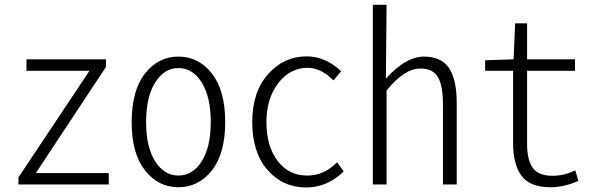

<svg xmlns="http://www.w3.org/2000/svg" viewBox="-20 -786 2530 818"><path d="M58.6 0V-30.3L361.3 -484.4H92.8V-533.2H431.6V-501L132.8 -48.8H443.4V0Z M541 -265.6Q541 -400.4 597.7 -472.7Q654.3 -544.9 740.2 -544.9Q826.2 -544.9 882.8 -472.7Q939.5 -400.4 939.5 -265.6Q939.5 -131.8 882.8 -60.1Q826.2 11.7 740.2 11.7Q654.3 11.7 597.7 -60.1Q541 -131.8 541 -265.6ZM877.9 -265.6Q877.9 -373 839.4 -434.6Q800.8 -496.1 740.2 -496.1Q679.7 -496.1 641.1 -434.6Q602.5 -373 602.5 -265.6Q602.5 -159.2 641.1 -98.6Q679.7 -38.1 740.2 -38.1Q800.8 -38.1 839.4 -98.6Q877.9 -159.2 877.9 -265.6Z M1285.2 12.7Q1184.6 12.7 1119.6 -62Q1054.7 -136.7 1054.7 -265.6Q1054.7 -394.5 1122.1 -470.2Q1189.5 -545.9 1287.1 -545.9Q1366.2 -545.9 1433.6 -482.4L1400.4 -443.4Q1348.6 -497.1 1290 -497.1Q1215.8 -497.1 1165.5 -431.6Q1115.2 -366.2 1115.2 -265.6Q1115.2 -163.1 1162.6 -100.6Q1210 -38.1 1289.1 -38.1Q1361.3 -38.1 1416 -94.7L1444.3 -55.7Q1374 12.7 1285.2 12.7Z M1568.4 0V-765.6H1627L1625 -563.5L1624 -451.2Q1709 -544.9 1786.1 -544.9Q1859.4 -544.9 1892.6 -496.6Q1925.8 -448.2 1925.8 -346.7V0H1867.2V-340.8Q1867.2 -420.9 1845.7 -457.5Q1824.2 -494.1 1771.5 -494.1Q1702.1 -494.1 1627 -400.4V0Z M2325.2 11.7Q2238.3 11.7 2202.1 -36.6Q2166 -85 2166 -176.8V-484.4H2046.9V-529.3L2168 -533.2L2174.8 -686.5H2225.6V-533.2H2429.7V-484.4H2225.6V-172.9Q2225.6 -105.5 2249.5 -71.3Q2273.4 -37.1 2334 -37.1Q2384.8 -37.1 2430.7 -60.5L2444.3 -15.6Q2383.8 11.7 2325.2 11.7Z"/></svg>

Font: GenEi Gothic M Light
Style: Regular
Weight: 300
Designer: o_tamon (Modified); [Source Han Sans]
Ryoko NISHIZUKA  (kana & ideographs); Paul D. Hunt (Latin, Greek & Cyrillic); Wenl
Version: Version 1.1a;Original Version 1.004